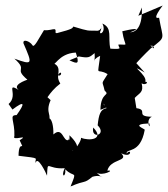

<svg xmlns="http://www.w3.org/2000/svg" viewBox="-20 -628 608 694"><path d="M467 -406C465 -382 454 -386 534 -462C546 -435 516 -480 488 -483C538 -445 539 -476 525 -453C582 -498 569 -482 555 -564C546 -562 532 -560 568 -608L480 -571L493 -601C495 -533 474 -512 450 -511C499 -530 454 -523 422 -515C431 -455 448 -468 408 -467C407 -455 429 -449 379 -452C369 -493 388 -526 350 -543C367 -509 331 -496 345 -520C349 -553 352 -513 327 -517C294 -518 305 -514 245 -532C241 -526 246 -524 185 -508C185 -508 159 -525 173 -481C192 -545 176 -515 139 -519C120 -489 103 -452 97 -465C88 -479 61 -489 65 -471C98 -395 99 -392 32 -416C84 -370 27 -384 79 -340C78 -339 11 -319 57 -297C-7 -338 50 -285 11 -252L25 -232C70 -266 71 -255 40 -212C11 -212 34 -192 32 -136C21 -116 90 -145 51 -121C73 -75 48 -129 47 -65C132 -55 104 -58 109 -39C115 -68 148 0 150 7C153 -54 148 -15 214 -20C198 13 219 15 216 -16C248 17 260 -16 235 46C293 21 281 38 314 11C354 -1 362 29 329 -4C349 10 399 -15 368 -11C378 -55 448 -44 418 -74C459 -54 455 -95 438 -73C434 -93 487 -69 503 -158C508 -162 446 -179 520 -182C525 -152 504 -196 529 -206C466 -207 518 -231 473 -237L467 -274C485 -293 500 -294 492 -327C503 -318 521 -331 505 -333C515 -356 436 -405 503 -366ZM265 -424C302 -417 303 -421 322 -436C326 -388 305 -410 342 -426C332 -344 328 -385 369 -360C344 -319 350 -339 358 -301C380 -280 344 -298 343 -231L368 -241C350 -249 350 -265 365 -237C343 -233 337 -214 333 -175C368 -140 308 -123 317 -167C360 -123 301 -118 273 -130C275 -120 249 -80 240 -84C279 -88 247 -124 231 -139C233 -103 224 -141 228 -122C208 -113 207 -173 173 -142C174 -210 147 -211 151 -185C173 -211 141 -217 163 -266L149 -279C142 -253 154 -293 198 -326C175 -363 209 -375 199 -357C177 -344 211 -388 170 -400C176 -380 189 -435 254 -438C268 -395 261 -396 231 -410Z"/></svg>

Font: Asimov Aggro
Style: Condensed
Weight: 500
Designer: Google
Version: Version 2.000980; 2014